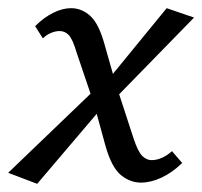

<svg xmlns="http://www.w3.org/2000/svg" viewBox="-30 -441 495 470"><path d="M315 6Q289 6 266.5 -12Q244 -30 229 -81L200 -187L158 -311Q148 -345 138.5 -355Q129 -365 116 -365Q106 -365 95 -360.5Q84 -356 75 -347L56 -377Q77 -398 100 -409.5Q123 -421 144 -421Q170 -421 191 -402Q212 -383 226 -332L253 -237L297 -102Q308 -69 318.5 -59Q329 -49 341 -49Q354 -49 367 -55Q380 -61 391 -71L416 -42Q391 -18 365 -6Q339 6 315 6ZM61 9 -10 -18 214 -233 231 -191ZM243 -191 225 -234 378 -421 445 -398Z"/></svg>

Font: Ysabeau Office Medium
Style: Italic
Weight: 500
Italic angle: -12°
Designer: Christian Thalmann (Catharsis Fonts)
Version: Version 2.001;gftools[0.9.30]; featfreeze: tnum,lnum,ss02